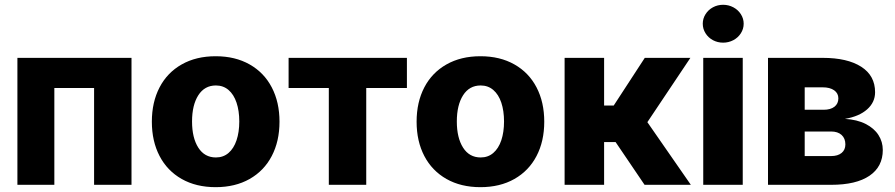

<svg xmlns="http://www.w3.org/2000/svg" viewBox="-20 -772 3737 802"><path d="M52.7 -530.3H529.3V0H373V-404.3H207V0H52.7Z M614.3 -263.7Q614.3 -345.2 646.5 -407Q678.7 -468.8 739 -502.9Q799.3 -537.1 880.9 -537.1Q962.4 -537.1 1022.7 -502.9Q1083 -468.8 1115.2 -407Q1147.5 -345.2 1147.5 -263.7Q1147.5 -182.1 1115.2 -120.4Q1083 -58.6 1022.7 -24.4Q962.4 9.8 880.9 9.8Q799.3 9.8 739 -24.4Q678.7 -58.6 646.5 -120.4Q614.3 -182.1 614.3 -263.7ZM979.5 -264.6Q979.5 -309.1 968 -343.3Q956.5 -377.4 934.6 -396.2Q912.6 -415 881.8 -415Q834.5 -415 808.3 -374Q782.2 -333 782.2 -264.6Q782.2 -196.3 808.3 -155.3Q834.5 -114.3 881.8 -114.3Q912.6 -114.3 934.6 -133.1Q956.5 -151.9 968 -186Q979.5 -220.2 979.5 -264.6Z M1185.5 -530.3H1679.7V-404.3H1509.8V0H1353.5V-404.3H1185.5Z M1720.2 -263.7Q1720.2 -345.2 1752.4 -407Q1784.7 -468.8 1845 -502.9Q1905.3 -537.1 1986.8 -537.1Q2068.4 -537.1 2128.7 -502.9Q2189 -468.8 2221.2 -407Q2253.4 -345.2 2253.4 -263.7Q2253.4 -182.1 2221.2 -120.4Q2189 -58.6 2128.7 -24.4Q2068.4 9.8 1986.8 9.8Q1905.3 9.8 1845 -24.4Q1784.7 -58.6 1752.4 -120.4Q1720.2 -182.1 1720.2 -263.7ZM2085.4 -264.6Q2085.4 -309.1 2074 -343.3Q2062.5 -377.4 2040.5 -396.2Q2018.6 -415 1987.8 -415Q1940.4 -415 1914.3 -374Q1888.2 -333 1888.2 -264.6Q1888.2 -196.3 1914.3 -155.3Q1940.4 -114.3 1987.8 -114.3Q2018.6 -114.3 2040.5 -133.1Q2062.5 -151.9 2074 -186Q2085.4 -220.2 2085.4 -264.6Z M2338.4 -530.3H2503.4V-331.1H2543.5L2673.3 -530.3H2863.8L2684.1 -261.7L2865.7 0H2672.4L2551.3 -178.7H2503.4V0H2338.4Z M2917.5 -530.3H3082.5V0H2917.5ZM2915.5 -672.9Q2915.5 -694.3 2927 -712.6Q2938.5 -731 2958 -741.5Q2977.5 -752 3000.5 -752Q3023.4 -752 3043.2 -741.5Q3063 -731 3074.7 -712.6Q3086.4 -694.3 3086.4 -672.9Q3086.4 -651.4 3074.7 -633.1Q3063 -614.7 3043.2 -604.2Q3023.4 -593.8 3000.5 -593.8Q2977.5 -593.8 2958 -604.2Q2938.5 -614.7 2927 -633.1Q2915.5 -651.4 2915.5 -672.9Z M3188 -530.3H3416.5Q3519.5 -530.3 3577.4 -493.2Q3635.3 -456.1 3635.3 -386.7Q3635.3 -344.7 3602.1 -315.2Q3568.8 -285.6 3509.3 -275.4Q3560.1 -272.5 3595.7 -254.4Q3631.3 -236.3 3649.4 -208Q3667.5 -179.7 3667.5 -145.5Q3667.5 -75.7 3611.8 -37.8Q3556.2 0 3451.7 0H3188ZM3511.2 -168.9Q3511.2 -193.8 3495.4 -208.3Q3479.5 -222.7 3451.7 -222.7H3341.3V-120.1H3451.7Q3479.5 -120.1 3495.4 -133.1Q3511.2 -146 3511.2 -168.9ZM3481.9 -361.3Q3481.9 -382.3 3464.4 -394.8Q3446.8 -407.2 3416.5 -407.2H3341.3V-313.5H3420.4Q3449.2 -313.5 3465.6 -326.2Q3481.9 -338.9 3481.9 -361.3Z"/></svg>

Font: Pretendard GOV ExtraBold
Style: Regular
Weight: 800
Designer: Base glyphs from Inter by Rasmus Andersson; Hangeul glyphs from Noto Sans CJK(Source Han Sans) by Jang Soo-young and Kan
Foundry: Kil Hyung-jin
Version: Version 1.309